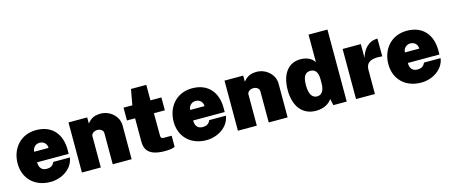

<svg xmlns="http://www.w3.org/2000/svg" viewBox="-47 -1324 4491 1914"><g transform="rotate(-15 2198.5 -366.5)"><path d="M216 -214H542V-259C542 -412 457 -527 288 -527C122 -527 25 -400 25 -252C25 -95 135 10 296 10C411 10 528 -61 544 -176H372C356 -136 327 -126 291 -126C249 -126 215 -152 216 -214ZM215 -323C215 -362 248 -396 288 -396C337 -396 363 -362 363 -323Z M621 0H816V-323C816 -352 850 -370 879 -370C908 -370 939 -352 939 -323V0H1134V-349C1134 -446 1044 -519 953 -519C872 -519 846 -488 814 -455V-517H621Z M1580 -385V-518H1467V-678H1309L1280 -517H1189V-385H1273V-142C1273 -59 1314 8 1477 8C1539 8 1566 -1 1580 -8V-123H1499C1482 -123 1468 -128 1468 -151L1467 -385Z M1826 -214H2152V-259C2152 -412 2067 -527 1898 -527C1732 -527 1635 -400 1635 -252C1635 -95 1745 10 1906 10C2021 10 2138 -61 2154 -176H1982C1966 -136 1937 -126 1901 -126C1859 -126 1825 -152 1826 -214ZM1825 -323C1825 -362 1858 -396 1898 -396C1947 -396 1973 -362 1973 -323Z M2231 0H2426V-323C2426 -352 2460 -370 2489 -370C2518 -370 2549 -352 2549 -323V0H2744V-349C2744 -446 2654 -519 2563 -519C2482 -519 2456 -488 2424 -455V-517H2231Z M3037 10C3121 10 3176 -27 3201 -68L3216 0H3354V-743H3159V-458C3127 -511 3067 -527 3016 -527C2889 -527 2815 -425 2815 -262C2815 -97 2894 10 3037 10ZM3084 -126C3039 -126 3003 -160 3003 -264C3003 -368 3042 -390 3082 -390C3125 -390 3159 -364 3159 -284V-239C3159 -162 3127 -126 3084 -126Z M3450 0H3645V-248C3645 -302 3668 -359 3813 -344L3812 -527C3716 -527 3662 -457 3638 -374V-517H3450Z M4042 -214H4368V-259C4368 -412 4283 -527 4114 -527C3948 -527 3851 -400 3851 -252C3851 -95 3961 10 4122 10C4237 10 4354 -61 4370 -176H4198C4182 -136 4153 -126 4117 -126C4075 -126 4041 -152 4042 -214ZM4041 -323C4041 -362 4074 -396 4114 -396C4163 -396 4189 -362 4189 -323Z"/></g></svg>

Font: United Sans Black
Style: Regular
Weight: 900
Designer: Pablo Impallari, Rodrigo Fuenzalida (Modified by Dan O. Williams)
Version: Version 1.000;PS 001.000;hotconv 1.0.88;makeotf.lib2.5.64775